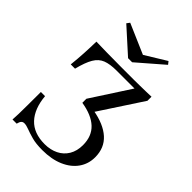

<svg xmlns="http://www.w3.org/2000/svg" viewBox="-224 -861 972 972"><g transform="rotate(45 262.0 -374.5)"><path d="M262.9 11.3Q216.9 11.3 186.7 2.8Q156.5 -5.6 136.7 -13.3Q116.9 -21 103.2 -21Q92.7 -21 86.7 -14.5Q80.6 -8.1 76.6 8.1H46.8Q48.4 -9.7 48.8 -33.5Q49.2 -57.3 49.6 -95.2Q50 -133.1 50 -191.9H79.8Q87.1 -108.9 129.4 -63.7Q171.8 -18.5 250 -18.5Q291.1 -18.5 323 -34.3Q354.8 -50 373 -80.2Q391.1 -110.5 391.1 -152.4Q391.1 -216.1 352 -252.8Q312.9 -289.5 237.1 -301.6V-330.6L372.6 -539.5H244.4Q197.6 -539.5 168.5 -528.2Q139.5 -516.9 121.4 -486.3Q103.2 -455.6 88.7 -397.6H58.1Q62.9 -441.9 65.3 -484.7Q67.7 -527.4 68.5 -571Q100 -570.2 141.9 -569.4Q183.9 -568.5 243.5 -568.5H291.1Q316.9 -568.5 339.5 -568.5Q362.1 -568.5 382.7 -569Q403.2 -569.4 423 -569.8Q442.7 -570.2 462.9 -571V-541.9L306.5 -303.2L304.8 -314.5Q388.7 -300 433.5 -259.7Q478.2 -219.4 478.2 -152.4Q478.2 -104.8 452 -67.7Q425.8 -30.6 377.4 -9.7Q329 11.3 262.9 11.3ZM396 -759.7 408.1 -744.4 270.2 -625H241.1L109.7 -743.5L121.8 -759.7L309.7 -678.2L256.5 -674.2Z"/></g></svg>

Font: Playfair 5pt SemiExpanded Light
Style: Regular
Weight: 400
Version: Version 2.203